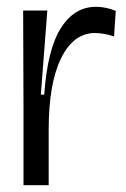

<svg xmlns="http://www.w3.org/2000/svg" viewBox="-20 -544 371 564"><path d="M49 0V-235L48 -513H119L100 -266H110Q119 -398 158.5 -461Q198 -524 262 -524Q291 -524 320 -512L315 -437Q300 -442 285.5 -444.5Q271 -447 259 -447Q196 -447 159.5 -373Q123 -299 123 -163V0Z"/></svg>

Font: Bricolage Grotesque 96pt Light
Style: Regular
Weight: 300
Designer: Mathieu Triay
Foundry: Atelier Triay
Version: Version 1.001; ttfautohint (v1.8.4.7-5d5b);gftools[0.9.33.de